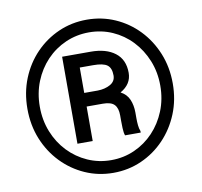

<svg xmlns="http://www.w3.org/2000/svg" viewBox="-81 -807 947 902"><g transform="rotate(-10 393.0 -356.0)"><path d="M42.5 -356Q42.5 -433.6 69.3 -500Q96.2 -566.4 144 -616Q191.9 -665.5 254.6 -693.1Q317.4 -720.7 389.2 -720.7Q460.9 -720.7 523.7 -693.1Q586.4 -665.5 634 -616Q681.6 -566.4 708.7 -500Q735.8 -433.6 735.8 -356Q735.8 -278.3 708.7 -211.9Q681.6 -145.5 634 -95.7Q586.4 -45.9 523.7 -18.1Q460.9 9.8 389.2 9.8Q317.4 9.8 254.6 -18.1Q191.9 -45.9 144 -95.7Q96.2 -145.5 69.3 -211.9Q42.5 -278.3 42.5 -356ZM101.6 -356Q101.6 -291.5 123.8 -235.8Q146 -180.2 185.5 -138.7Q225.1 -97.2 277.3 -74Q329.6 -50.8 389.2 -50.8Q448.7 -50.8 500.7 -74Q552.7 -97.2 592 -138.7Q631.3 -180.2 653.8 -235.8Q676.3 -291.5 676.3 -356Q676.3 -420.4 653.8 -475.8Q631.3 -531.2 592 -572.8Q552.7 -614.3 500.7 -637.2Q448.7 -660.2 389.2 -660.2Q329.6 -660.2 277.3 -637.2Q225.1 -614.3 185.5 -572.8Q146 -531.2 123.8 -475.8Q101.6 -420.4 101.6 -356ZM396 -318.8H318.4V-154.3H245.6V-569.3H382.3Q455.1 -569.3 497.8 -536.6Q540.5 -503.9 540.5 -440.9Q540.5 -386.7 486.8 -356.4Q515.6 -341.3 527.3 -313.7Q539.1 -286.1 539.1 -251.5V-224.1Q539.1 -206.1 540.8 -189.7Q542.5 -173.3 547.4 -162.1V-154.3H472.7Q467.8 -167 467 -190.4Q466.3 -213.9 466.3 -224.6V-251Q466.3 -285.6 450.4 -302.2Q434.6 -318.8 396 -318.8ZM382.3 -504.9H318.4V-383.8H382.8Q417 -384.3 442.6 -398.4Q468.3 -412.6 468.3 -440.9Q468.3 -476.6 449.2 -490.7Q430.2 -504.9 382.3 -504.9Z"/></g></svg>

Font: Vazirmatn RD ExtraBold
Style: Regular
Weight: 800
Designer: Saber Rastikerdar
Foundry: Saber Rastikerdar
Version: Version 32.102